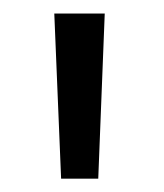

<svg xmlns="http://www.w3.org/2000/svg" viewBox="-20 -746 247 290"><path d="M72.3 -476.1 62 -725.6H138.2L128.4 -476.1Z"/></svg>

Font: Oxygen
Style: Normal
Weight: 400
Designer: Vernon Adams
Foundry: Vernon Adams
Version: Version Release 0.2.2 webfont; ttfautohint (v0.8.52-bc40) -l